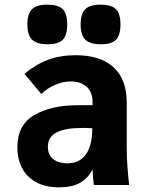

<svg xmlns="http://www.w3.org/2000/svg" viewBox="-20 -794 640 824"><path d="M54.5 -161.5Q54.5 -258 127.2 -300.2Q200 -342.5 314.5 -342.5H377V-362Q377 -383 367 -402Q357 -421 336 -432.8Q315 -444.5 284 -444.5Q251.5 -444.5 218.5 -430.8Q185.5 -417 157 -391L85 -477Q133.5 -518 186.5 -537.5Q239.5 -557 304.5 -557Q411 -557 467.5 -505.2Q524 -453.5 524 -353V-159.5Q524 -121.5 526.5 -85Q529 -48.5 534 0H383Q378 -32.5 377.5 -67Q357.5 -28.5 323 -9.2Q288.5 10 233.5 10Q174 10 133.8 -12.8Q93.5 -35.5 74 -74.2Q54.5 -113 54.5 -161.5ZM376 -243.5Q357.5 -245 334 -245Q259.5 -245 222.5 -225.5Q185.5 -206 185.5 -165Q185.5 -128 209 -110.5Q232.5 -93 268 -93Q321 -93 348.5 -131.2Q376 -169.5 376 -243.5ZM97.5 -689Q97.5 -735 117.2 -754.5Q137 -774 183 -774Q229.5 -774 249 -754.8Q268.5 -735.5 268.5 -689Q268.5 -643 249.5 -623.5Q230.5 -604 184.5 -604Q138 -604 117.8 -623.8Q97.5 -643.5 97.5 -689ZM326 -689Q326 -735 345.8 -754.5Q365.5 -774 411.5 -774Q458 -774 477.5 -754.8Q497 -735.5 497 -689Q497 -643 478 -623.5Q459 -604 413 -604Q366.5 -604 346.2 -623.8Q326 -643.5 326 -689Z"/></svg>

Font: JuliaMono ExtraBold
Style: Regular
Weight: 800
Monospace: yes
Designer: cormullion
Foundry: corm
Version: Version 0.055; ttfautohint (v1.8.4)